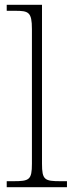

<svg xmlns="http://www.w3.org/2000/svg" viewBox="-20 -780 307 800"><path d="M8 0H259V-25H233C166 -25 155 -30 155 -98V-760H8V-735H43C99 -735 113 -730 113 -659V-98C113 -30 102 -25 35 -25H8Z"/></svg>

Font: Noto Serif Sinhala ExtraLight
Style: Regular
Weight: 200
Designer: Jelle Bosma - Monotype Design Team
Foundry: Monotype Imaging Inc.
Version: Version 2.007